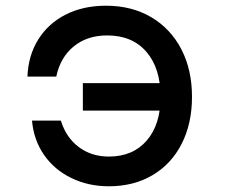

<svg xmlns="http://www.w3.org/2000/svg" viewBox="-20 -636 790 672"><path d="M92 -214H193Q211 -155 255.5 -121.5Q300 -88 361 -88Q445 -88 493.5 -144Q542 -200 542 -297Q542 -397 492.5 -454.5Q443 -512 355 -512Q285 -512 238 -473.5Q191 -435 177 -368H76Q79 -442 114 -498Q149 -554 210 -585Q271 -616 351 -616Q441 -616 509 -576Q577 -536 614.5 -464Q652 -392 652 -297Q652 -204 616 -133Q580 -62 514 -23Q448 16 361 16Q289 16 229.5 -13Q170 -42 134 -94Q98 -146 92 -214ZM270 -249V-345H554V-249Z"/></svg>

Font: Martian Mono VF sWd Rg
Style: Regular
Weight: 400
Width: 6
Monospace: yes
Designer: Roman Shamin
Foundry: Evil Martians
Version: Version 1.100